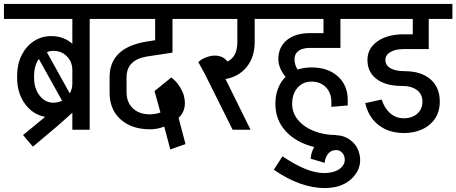

<svg xmlns="http://www.w3.org/2000/svg" viewBox="-55 -658 2315 974"><path d="M496 -562H400V0H312V-86L239 -21L112 86L62 27L174 -65Q111 -77 71.5 -131.5Q32 -186 32 -261V-276Q32 -332 54.5 -377.5Q77 -423 116.5 -449Q156 -475 205 -475Q268 -475 312 -436V-562H-35V-638H496ZM183 -393 299 -184Q312 -207 312 -234V-302Q312 -344 284.5 -372Q257 -400 216 -400Q197 -400 183 -393ZM118 -262Q118 -209 146 -173Q174 -137 216 -137Q238 -137 260 -147L142 -359Q118 -324 118 -275Z M688 -371Q587 -353 587 -266V-191Q587 -139 619 -108.5Q651 -78 705 -78Q731 -78 759 -87L729 -196L814 -265Q837 -248 854 -222.5Q871 -197 878 -172Q883 -150 883 -136Q883 -90 851 -60L886 73L809 100L778 -16Q744 -2 706 -2H705H704Q611 -3 556 -53Q501 -103 501 -188V-267Q501 -416 688 -447L732 -454V-562H426V-638H967V-562H820V-391Z M1324 -638V-562H1237V-445Q1237 -369 1197 -319Q1157 -269 1089 -257L1216 0H1125L983 -285L951 -343Q968 -359 991.5 -367.5Q1015 -376 1035 -376Q1076 -376 1099 -346Q1125 -359 1137 -383.5Q1149 -408 1149 -445V-562H897V-638Z M1518 -415Q1480 -415 1459.5 -400Q1439 -385 1439 -358Q1439 -328 1455 -305Q1488 -316 1525 -316Q1608 -316 1658.5 -271Q1709 -226 1709 -151V-123L1626 -116V-141Q1626 -187 1598 -215.5Q1570 -244 1525 -244Q1481 -244 1454 -212.5Q1427 -181 1427 -131Q1427 -86 1456.5 -50Q1486 -14 1537 6.5Q1588 27 1650 27V28Q1693 29 1726 55.5Q1759 82 1769 126Q1772 140 1772 154Q1772 201 1738 239Q1704 277 1649 290Q1621 296 1591 296Q1531 296 1465.5 272.5Q1400 249 1334 203L1378 135Q1442 178 1494 199Q1546 220 1591 220Q1610 220 1632 215Q1660 208 1677 191Q1694 174 1694 153Q1694 131 1681 117Q1668 103 1649 103Q1644 103 1636 105Q1618 109 1606 126.5Q1594 144 1592 168L1521 147Q1523 115 1539 88Q1447 65 1394.5 7.5Q1342 -50 1342 -131V-132Q1342 -174 1355.5 -209Q1369 -244 1394 -268Q1357 -313 1357 -358Q1357 -419 1400 -454.5Q1443 -490 1518 -490H1586V-562H1254V-638H1797V-562H1672V-415Z M1993 -409Q1951 -409 1925.5 -394Q1900 -379 1900 -354Q1900 -327 1925.5 -312Q1951 -297 1997 -297Q2081 -297 2128.5 -256Q2176 -215 2176 -143Q2176 -70 2126 -27Q2076 16 1994 17H1993H1992Q1916 16 1865 -24Q1814 -64 1798 -135L1881 -153Q1896 -108 1925 -83Q1954 -58 1993 -58Q2035 -58 2061.5 -81Q2088 -104 2088 -143Q2088 -180 2060.5 -201Q2033 -222 1984 -222Q1902 -222 1855.5 -257Q1809 -292 1809 -354Q1809 -412 1859.5 -448Q1910 -484 1993 -484H2039V-562H1727V-638H2240V-562H2120V-409Z"/></svg>

Font: Akshar
Style: Regular
Weight: 400
Designer: Tall Chai
Foundry: Tall Chai
Version: Version 1.000